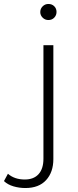

<svg xmlns="http://www.w3.org/2000/svg" viewBox="-108 -750 394 968"><path d="M20 198Q-11 198 -40 189.5Q-69 181 -88 163L-68 126Q-35 155 17 155Q62 155 86.5 128Q111 101 111 50V-522H161V52Q161 118 124.5 158Q88 198 20 198ZM136 -649Q119 -649 107 -661Q95 -673 95 -689Q95 -706 107 -718Q119 -730 136 -730Q154 -730 165.5 -718.5Q177 -707 177 -690Q177 -673 165.5 -661Q154 -649 136 -649Z"/></svg>

Font: Modern
Style: Regular
Weight: 300
Designer: Julieta Ulanovsky
Foundry: Julieta Ulanovsky
Version: Version 8.000